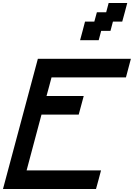

<svg xmlns="http://www.w3.org/2000/svg" viewBox="-20 -1270 899 1290"><path d="M0 0H625Q630.9 -21 642.1 -62.5Q653.3 -104 658.7 -125H158.7Q175.3 -187.5 208.7 -312.5Q242.2 -437.5 258.8 -500H508.8Q514.2 -520.5 525.6 -562.3Q537.1 -604 542.5 -625H292.5Q298.3 -646 309.6 -687.7Q320.8 -729.5 326.2 -750H826.2Q831.5 -770.5 842.8 -812.5Q854 -854.5 859.4 -875H234.4Q195.3 -729 117.2 -437.5Q39.1 -146 0 0ZM518.1 -1000H643.1L659.7 -1062.5H722.2L738.8 -1125H801.3Q807.1 -1146 818.4 -1187.5Q829.6 -1229 835 -1250H710L693.4 -1187.5H630.9L613.8 -1125H551.3Q545.9 -1104 534.9 -1062.3Q523.9 -1020.5 518.1 -1000Z"/></svg>

Font: Faithful 32x
Style: Oblique
Weight: 400
Foundry: Faithful Resource Pack
Version: Version 1.0; January 27, 2023